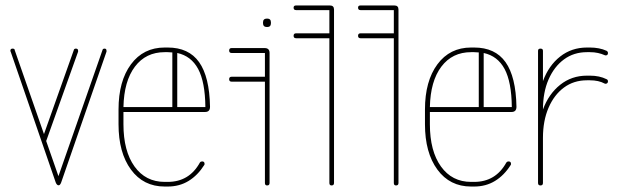

<svg xmlns="http://www.w3.org/2000/svg" viewBox="-20 -679 2272 703"><path d="M150 -165Q150 -164 149 -163L194 -34L355 -495Q356 -501 363 -501Q370 -501 370 -493Q370 -492 370 -490L204 -11Q200 0 194 -0.5Q188 -1 184 -11L19 -490Q18 -491 18 -493Q18 -501 26 -501Q34 -501 34 -495L141 -188L250 -495Q251 -501 258 -501Q266 -501 266 -493V-490Z M728 -75Q704 -37 670.5 -16.5Q637 4 594 4H583Q505 4 459.5 -58Q414 -120 414 -224V-278Q414 -382 459.5 -443.5Q505 -505 583 -505H594Q671 -505 709 -451.5Q747 -398 749 -288Q749 -269 731 -269H432V-224Q432 -126 472.5 -69.5Q513 -13 583 -13H594Q673 -13 712 -84Q715 -88 720 -88Q729 -88 729 -79Q729 -76 728 -75ZM583 -488Q514 -488 474 -435Q434 -382 432 -287H611V-487Q603 -488 594 -488ZM732 -287Q731 -379 705.5 -426.5Q680 -474 629 -485V-287Z M828 -380Q819 -380 819 -389Q819 -398 828 -398H950V-485H828Q819 -485 819 -494Q819 -503 828 -503H949Q967 -503 967 -485V-9Q967 0 958 0Q950 0 950 -9V-380ZM943 -597Q943 -611 958 -611Q972 -611 972 -597V-594Q972 -580 958 -580Q943 -580 943 -594Z M1064 -539Q1055 -539 1055 -548Q1055 -557 1064 -557H1186V-642H1064Q1055 -642 1055 -651Q1055 -659 1064 -659H1188Q1203 -659 1203 -644V-9Q1203 0 1194 0Q1186 0 1186 -9V-539Z M1300 -539Q1291 -539 1291 -548Q1291 -557 1300 -557H1422V-642H1300Q1291 -642 1291 -651Q1291 -659 1300 -659H1424Q1439 -659 1439 -644V-9Q1439 0 1430 0Q1422 0 1422 -9V-539Z M1850 -75Q1826 -37 1792.5 -16.5Q1759 4 1716 4H1705Q1627 4 1581.5 -58Q1536 -120 1536 -224V-278Q1536 -382 1581.5 -443.5Q1627 -505 1705 -505H1716Q1793 -505 1831 -451.5Q1869 -398 1871 -288Q1871 -269 1853 -269H1554V-224Q1554 -126 1594.5 -69.5Q1635 -13 1705 -13H1716Q1795 -13 1834 -84Q1837 -88 1842 -88Q1851 -88 1851 -79Q1851 -76 1850 -75ZM1705 -488Q1636 -488 1596 -435Q1556 -382 1554 -287H1733V-487Q1725 -488 1716 -488ZM1854 -287Q1853 -379 1827.5 -426.5Q1802 -474 1751 -485V-287Z M1968 -9Q1968 0 1959 0Q1950 0 1950 -9V-493Q1950 -501 1959 -501Q1968 -501 1968 -493V-382Q1989 -439 2031 -472Q2073 -505 2129 -505H2140Q2157 -505 2172.5 -502Q2188 -499 2201 -493Q2206 -490 2206 -485Q2206 -479 2202 -477Q2198 -475 2194 -477Q2183 -482 2169.5 -485Q2156 -488 2140 -488H2129Q2081 -488 2045 -461.5Q2009 -435 1988.5 -388Q1968 -341 1968 -278Q1989 -335 2031 -368.5Q2073 -402 2129 -402H2140Q2175 -402 2201 -389Q2206 -387 2206 -381Q2206 -376 2202 -373.5Q2198 -371 2194 -373Q2183 -379 2169.5 -382Q2156 -385 2140 -385H2129Q2081 -385 2045 -358.5Q2009 -332 1988.5 -284.5Q1968 -237 1968 -174Z"/></svg>

Font: Libertine Sup Thin
Style: Regular
Weight: 100
Designer: Bastien Sozeau
Foundry: NBR — Bastien Sozeau
Version: Version 2.003; ttfautohint (v1.8.4.7-5d5b);gftools[0.9.33]